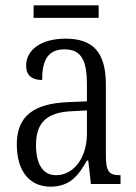

<svg xmlns="http://www.w3.org/2000/svg" viewBox="-20 -690 509 720"><path d="M106 -623H350V-670H106ZM169 10C243 10 275 -33 306 -88H311L321 0H432V-33H429C388 -33 377 -47 377 -111V-373C377 -496 327 -545 226 -545C134 -545 78 -503 78 -444C78 -408 99 -390 138 -390C138 -463 159 -505 222 -505C289 -505 306 -457 306 -372V-310L236 -307C106 -302 43 -254 43 -149C43 -41 97 10 169 10ZM190 -33C138 -33 115 -79 115 -146C115 -225 150 -269 250 -273L306 -276V-188C306 -102 259 -33 190 -33Z"/></svg>

Font: Noto Serif Armenian Condensed Light
Style: Regular
Weight: 300
Width: 3
Designer: Monotype Design Team
Foundry: Monotype Imaging Inc.
Version: Version 2.008